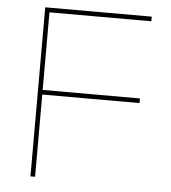

<svg xmlns="http://www.w3.org/2000/svg" viewBox="-52 -778 736 826"><g transform="rotate(5 315.5 -365.0)"><path d="M110 -730H570V-710H130V-375H550V-355H130V0H110Z"/></g></svg>

Font: Enso Thin
Style: Regular
Weight: 100
Designer: Coji Morishita
Foundry: UNDERFOREST DESIGN
Version: Version 1.000